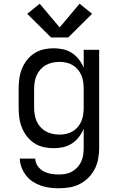

<svg xmlns="http://www.w3.org/2000/svg" viewBox="-20 -787 640 1030"><path d="M296 223Q272 223 247.5 220Q223 217 200 209Q177 201 156 187.5Q135 174 120 154.5Q105 135 96 112Q87 89 86 64H169Q170 86 182.5 104Q195 122 214 132Q233 142 254 145.5Q275 149 296 149Q315 149 333.5 145.5Q352 142 368 132.5Q384 123 396.5 109Q409 95 416.5 78Q424 61 426.5 42.5Q429 24 429 5V-96Q419 -72 403 -51.5Q387 -31 365.5 -17Q344 -3 318.5 2.5Q293 8 268 8Q240 8 213.5 2Q187 -4 164 -19Q141 -34 124 -56Q107 -78 97 -103.5Q87 -129 83.5 -156Q80 -183 80 -210V-310Q80 -337 83.5 -364Q87 -391 97 -416.5Q107 -442 124 -464Q141 -486 164 -501Q187 -516 213.5 -522Q240 -528 268 -528Q293 -528 318.5 -522.5Q344 -517 365.5 -503Q387 -489 403 -468.5Q419 -448 429 -424V-520H512V5Q512 34 507 63Q502 92 489 118Q476 144 455.5 165Q435 186 409 199.5Q383 213 354 218Q325 223 296 223ZM299 -65Q318 -65 336 -69Q354 -73 370 -82.5Q386 -92 398 -106.5Q410 -121 417 -138Q424 -155 426.5 -173.5Q429 -192 429 -210V-310Q429 -328 426.5 -346.5Q424 -365 417 -382Q410 -399 398 -413.5Q386 -428 370 -437.5Q354 -447 336 -451Q318 -455 299 -455Q280 -455 261.5 -451Q243 -447 226.5 -438Q210 -429 197 -414.5Q184 -400 176.5 -383Q169 -366 166 -347.5Q163 -329 163 -310V-210Q163 -191 166 -172.5Q169 -154 176.5 -137Q184 -120 197 -105.5Q210 -91 226.5 -82Q243 -73 261.5 -69Q280 -65 299 -65ZM346 -586H254L126 -713L193 -767L300 -640L407 -767L474 -713Z"/></svg>

Font: Iosevka Meiseki Sans
Style: Regular
Weight: 400
Monospace: yes
Designer: Belleve Invis
Foundry: Belleve Invis
Version: Version 11.2.6; ttfautohint (v1.8.4)